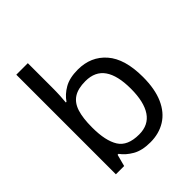

<svg xmlns="http://www.w3.org/2000/svg" viewBox="-210 -893 1036 1036"><g transform="rotate(-45 307.5 -375.0)"><path d="M173 -575Q173 -541 171.5 -511.5Q170 -482 168 -465H173Q196 -499 236 -522Q276 -545 339 -545Q439 -545 499.5 -475.5Q560 -406 560 -268Q560 -176 532.5 -114Q505 -52 455 -21Q405 10 339 10Q276 10 236 -13Q196 -36 173 -68H166L148 0H85V-760H173ZM324 -472Q267 -472 234 -450.5Q201 -429 187 -384.5Q173 -340 173 -271V-267Q173 -168 205.5 -115.5Q238 -63 326 -63Q398 -63 433.5 -116Q469 -169 469 -269Q469 -370 433.5 -421Q398 -472 324 -472Z"/></g></svg>

Font: lsinhala25
Style: Book
Weight: 400
Designer: Jelle Bosma - Monotype Design Team
Foundry: Monotype Imaging Inc.
Version: Version 2.003